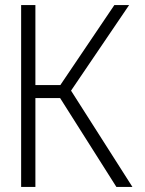

<svg xmlns="http://www.w3.org/2000/svg" viewBox="-20 -734 570 754"><path d="M63 0H119V-349H216L437 0H500L259 -378L487 -714H429L217 -400H119V-714H63Z"/></svg>

Font: Noto Sans Mono Condensed Light
Style: Regular
Weight: 300
Width: 3
Designer: Monotype Design Team
Foundry: Monotype Imaging Inc.
Version: Version 2.014